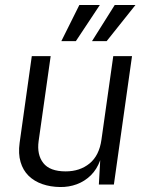

<svg xmlns="http://www.w3.org/2000/svg" viewBox="-20 -743 566 773"><path d="M222 10Q183 9.5 150.5 -1.8Q118 -13 95.2 -35.2Q72.5 -57.5 62.8 -90.8Q53 -124 59 -168L108 -517H184L135.5 -175Q128 -120.5 154.2 -86.8Q180.5 -53 244.5 -53Q301.5 -53 340.5 -84.8Q379.5 -116.5 388.5 -181L436 -517H511.5L438.5 0H378L383.5 -98Q370 -61 345.5 -37Q321 -13 289.2 -1.2Q257.5 10.5 222 10ZM350.5 -577.5 442 -723H525.5L409.5 -577.5ZM227 -577.5 299.5 -723H382L285.5 -577.5Z"/></svg>

Font: Public Sans Thin Light
Style: Italic
Weight: 300
Italic angle: -8°
Version: Version 2.001